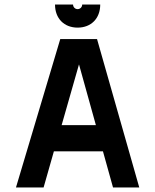

<svg xmlns="http://www.w3.org/2000/svg" viewBox="-20 -821 680 841"><path d="M590 0 405 -650H244L50 0H171L216 -158H431L475 0ZM221 -801C221 -740 261 -700 320 -700C379 -700 419 -740 419 -801H340C340 -790 331 -781 320 -781C309 -781 300 -790 300 -801ZM250 -273 326 -539 400 -273Z"/></svg>

Font: Grotesk 03
Style: Bold
Weight: 500
Designer: Frank Adebiaye, contributions by Jérémy Landes, Ariel Martín Pérez
Foundry: Velvetyne Type Foundry
Version: Version 3.000;Glyphs 3.1.2 (3150)